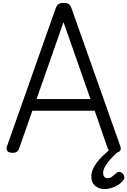

<svg xmlns="http://www.w3.org/2000/svg" viewBox="-20 -1035 874 1318"><path d="M66 14Q40 14 30.5 1.5Q21 -11 28 -31L361 -975Q369 -998 381 -1006.5Q393 -1015 417 -1015Q441 -1015 452.5 -1006.5Q464 -998 472 -975L806 -31Q814 -11 803 1.5Q792 14 766 14Q744 14 734.5 5.5Q725 -3 717 -23L630 -275H202L114 -23Q107 -3 97.5 5.5Q88 14 66 14ZM231 -355H601L416 -883ZM699 263Q660 263 633.5 241Q607 219 607 179Q607 153 616 130Q625 107 642 84Q659 61 684.5 36Q710 11 744 -17H806V-9Q784 11 763 32Q742 53 725 74Q708 95 698 114.5Q688 134 688 152Q688 169 696 178.5Q704 188 719 188Q735 188 748.5 178Q762 168 780 152Q786 147 795.5 145Q805 143 817 152Q828 160 832 173Q836 186 831 195Q817 217 793.5 232.5Q770 248 745 255.5Q720 263 699 263Z"/></svg>

Font: Playwrite PE
Style: Regular
Weight: 400
Designer: Veronika Burian, José Scaglione
Foundry: TypeTogether
Version: Version 1.002